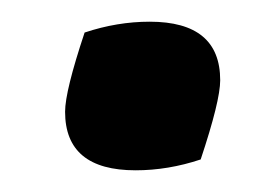

<svg xmlns="http://www.w3.org/2000/svg" viewBox="-20 -146 248 177"><path d="M105 11Q40 11 40 -43Q40 -62 58 -116Q88 -126 118 -126Q183 -126 183 -72Q183 -53 165 1Q135 11 105 11Z"/></svg>

Font: Merienda
Style: Regular
Weight: 400
Designer: Eduardo Rodriguez Tunni
Foundry: Eduardo Rodriguez Tunni
Version: Version 1.001